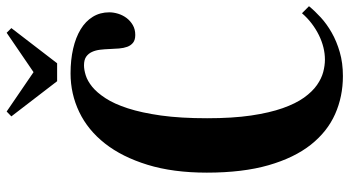

<svg xmlns="http://www.w3.org/2000/svg" viewBox="-266 -704 1091 600"><g transform="rotate(-90 280.0 -404.5)"><path d="M375 -688Q361.8 -688 344.2 -682.6Q326.7 -677.2 308.3 -662.4Q290 -647.5 272.5 -620.6Q254.9 -593.8 241 -551Q227.1 -508.3 218.5 -447.3Q210 -386.2 210 -303.2Q210 -224.1 218.5 -166Q227.1 -107.9 241.5 -67.1Q255.9 -26.4 274.4 -0.5Q293 25.4 313.5 39.8Q334 54.2 354.5 59.6Q375 64.9 393.1 64.9Q412.1 64.9 431.6 60.1Q451.2 55.2 470 45.9Q488.8 36.6 506.1 23.4Q523.4 10.3 538.1 -6.8L560.1 15.1Q545.4 33.2 524.9 52Q504.4 70.8 477.3 86.2Q450.2 101.6 416.5 111.3Q382.8 121.1 341.8 121.1Q277.8 121.1 222.9 96.7Q168 72.3 127.2 20.8Q86.4 -30.8 63.2 -111.3Q40 -191.9 40 -304.2Q40 -409.7 64.5 -489.3Q88.9 -568.8 130.9 -622.3Q172.9 -675.8 229.5 -702.9Q286.1 -730 350.1 -730Q392.6 -730 427.5 -721.9Q462.4 -713.9 487.8 -698.5Q513.2 -683.1 527.1 -660.4Q541 -637.7 541 -608.9Q541 -595.7 536.6 -581.3Q532.2 -566.9 523.2 -554.9Q514.2 -543 501 -535.4Q487.8 -527.8 470.2 -527.8Q454.6 -527.8 446 -534.7Q437.5 -541.5 433.3 -552.7Q429.2 -564 428 -578.4Q426.8 -592.8 426.3 -607.9Q425.8 -623 424.1 -637.5Q422.4 -651.9 417.2 -663.1Q412.1 -674.3 402.3 -681.2Q392.6 -688 375 -688ZM325.7 -772 215.8 -915 231 -929.7 354 -845.7 477.1 -929.7 491.7 -915 381.8 -772Z"/></g></svg>

Font: Berkshire Swash
Style: Regular
Weight: 700
Designer: Astigmatic (AOETI)
Foundry: Astigmatic (AOETI)
Version: Version 1.000